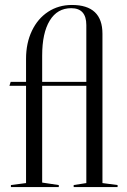

<svg xmlns="http://www.w3.org/2000/svg" viewBox="-20 -754 512 774"><path d="M85 -408V-16L24 -8V0H217V-8L150 -18V-408H328V-16L277 -8V0H454V-8L393 -16V-618Q393 -734 270 -734Q216 -734 174 -706.5Q132 -679 108.5 -629.5Q85 -580 85 -517V-424H23L18 -408ZM150 -424V-530Q150 -621 180.5 -671Q211 -721 267 -721Q328 -721 328 -653V-424Z"/></svg>

Font: Libre Caslon Display
Style: Regular
Weight: 400
Designer: Pablo Impallari, Rodrigo Fuenzalida
Foundry: Pablo Impallari, Rodrigo Fuenzalida
Version: Version 1.100; ttfautohint (v1.6) -l 8 -r 50 -G 200 -x 14 -D